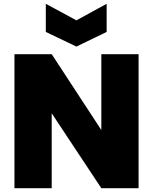

<svg xmlns="http://www.w3.org/2000/svg" viewBox="-20 -990 805 1010"><path d="M709 -705V0H513L252 -394V0H56V-705H252L513 -306V-705ZM541 -970V-822L382 -745L221 -822V-970L382 -883Z"/></svg>

Font: Parkinsans ExtraBold
Style: Regular
Weight: 800
Designer: Red Stone, Indian Type Foundry
Foundry: Indian Type Foundry
Version: Version 1.000